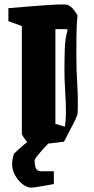

<svg xmlns="http://www.w3.org/2000/svg" viewBox="-20 -644 428 870"><path d="M285 -622Q302 -616 314.5 -599.5Q327 -583 331 -574Q327 -532 326.5 -482.5Q326 -433 326 -395Q326 -326 330 -264Q334 -202 332 -133Q331 -122 321.5 -102Q312 -82 301 -62L270 -2Q246 1 214 5Q182 9 156.5 11Q131 13 124 11Q108 7 95 -10.5Q82 -28 79 -36V-526L18 -548V-607Q89 -613 146.5 -617.5Q204 -622 241 -623.5Q278 -625 285 -622ZM231 -83 274 -70Q278 -96 278.5 -122.5Q279 -149 278 -177Q277 -211 274.5 -248Q272 -285 272 -325Q272 -369 273.5 -420Q275 -471 286 -506L284 -512H231ZM122 206Q102 206 82 190.5Q62 175 48.5 150.5Q35 126 35 101Q35 79 43 53Q61 35 87 13Q113 -9 140.5 -30Q168 -51 189 -68L233 -29Q212 -8 189.5 16Q167 40 152 58.5Q137 77 137 82Q137 110 144 121Q151 132 165 132H224V190Q213 192 191 196Q169 200 149 203Q129 206 122 206Z"/></svg>

Font: Grenze Gotisch ExtraBold
Style: Regular
Weight: 800
Designer: Renata Polastri
Foundry: Omnibus-Type
Version: Version 1.001